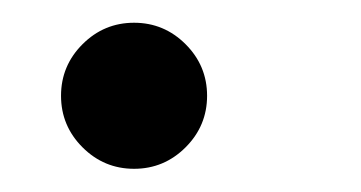

<svg xmlns="http://www.w3.org/2000/svg" viewBox="-20 -402 316 168"><path d="M97.3 -254.3Q71 -254.3 52.2 -273.1Q33.4 -291.9 33.4 -318.2Q33.4 -344.5 52.2 -363.3Q71 -382.1 97.3 -382.1Q123.6 -382.1 142.4 -363.3Q161.2 -344.5 161.2 -318.2Q161.2 -291.9 142.4 -273.1Q123.6 -254.3 97.3 -254.3Z"/></svg>

Font: Inter Zeller
Style: Regular
Weight: 400
Designer: Rasmus Andersson; Joe Bland
Foundry: zeller
Version: Version 3.015;git-dec3a8cb1